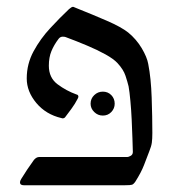

<svg xmlns="http://www.w3.org/2000/svg" viewBox="-20 -548 541 568"><path d="M50.3 0Q39.1 0 39.1 -8.8Q39.1 -12.7 43 -19Q50.3 -31.2 60.3 -46.1Q70.3 -61 80.6 -75.2Q87.9 -83.5 95.7 -83.5H355.5Q360.8 -83.5 366.9 -87.2Q373 -90.8 373 -98.6Q372.6 -112.8 371.8 -138.4Q371.1 -164.1 369.6 -193.6Q368.2 -223.1 365.7 -249.8Q363.3 -276.4 360.4 -292.5Q357.4 -305.2 351.3 -323.7Q345.2 -342.3 327.6 -361.3Q316.4 -373.5 292.2 -387Q268.1 -400.4 237.3 -413.3Q206.5 -426.3 176.3 -437.5Q172.9 -439 170.4 -439.2Q168 -439.5 165.5 -439.5Q158.2 -439.5 153.3 -433.1Q139.6 -415 132.1 -396.7Q124.5 -378.4 124.5 -353.5Q124.5 -317.9 150.4 -298.6Q176.3 -279.3 206.1 -268.6Q211.9 -267.6 211.9 -261.7Q211.9 -260.3 210 -256.3Q202.1 -240.7 190.7 -225.3Q179.2 -210 171.9 -200.2Q168.5 -197.8 165.5 -197.8Q164.6 -197.8 163.6 -198.2Q162.6 -198.7 161.6 -198.7Q115.7 -209.5 87.4 -243.4Q59.1 -277.3 59.1 -315.9Q59.1 -358.9 79.3 -396.2Q99.6 -433.6 128.7 -464.8Q157.7 -496.1 184.1 -521Q191.9 -527.8 195.8 -527.8Q197.8 -527.8 200.9 -526.1Q204.1 -524.4 207.5 -523.4Q253.9 -504.9 296.1 -486.6Q338.4 -468.3 359.4 -451.7Q383.3 -432.1 399.2 -405.5Q415 -378.9 418.5 -358.9Q426.8 -316.9 428.7 -259.3Q430.7 -201.7 430.7 -154.8Q430.7 -137.2 429.2 -126.2Q427.7 -115.2 421.9 -101.1Q414.6 -81.5 406 -59.6Q397.5 -37.6 380.4 -10.7Q375 -2.9 370.4 -1.5Q365.7 0 350.1 0ZM284.2 -206.1Q269.5 -206.1 258.8 -216.6Q248 -227.1 248 -241.2Q248 -256.3 258.8 -266.6Q269.5 -276.9 284.2 -276.9Q299.3 -276.9 309.3 -266.6Q319.3 -256.3 319.3 -241.2Q319.3 -227.1 309.3 -216.6Q299.3 -206.1 284.2 -206.1Z"/></svg>

Font: David Libre
Style: Regular
Weight: 400
Designer: Ismar David, J. Victor Gaultney, Annie Olsen and Meir Sadan
Foundry: Monotype Imaging Inc. & SIL International
Version: Version 1.100; ttfautohint (v1.8.4.7-5d5b)